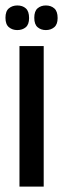

<svg xmlns="http://www.w3.org/2000/svg" viewBox="-33 -693 234 713"><path d="M39.3 0V-522H129.3V0ZM137.3 -581.3Q119.3 -581.3 106.8 -591.8Q94.3 -602.3 94.3 -627Q94.3 -651.7 106.7 -662.2Q119 -672.7 137.3 -672.7Q156.3 -672.7 168.7 -661.8Q181 -651 181 -626Q181 -602.3 168.3 -591.8Q155.7 -581.3 137.3 -581.3ZM31 -581.3Q13 -581.3 0.2 -591.8Q-12.7 -602.3 -12.7 -627Q-12.7 -651.7 0.2 -662.2Q13 -672.7 31.3 -672.7Q51 -672.7 63 -661.8Q75 -651 75 -626Q75 -602.3 62.7 -591.8Q50.3 -581.3 31 -581.3Z"/></svg>

Font: Bricolage Grotesque 96pt ExtraBold SemiCondensed
Style: Regular
Weight: 800
Width: 4
Version: Version 1.001;gftools[0.9.33.dev8+g029e19f]